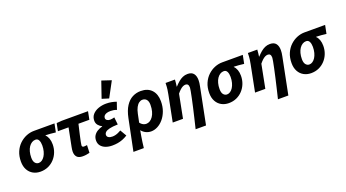

<svg xmlns="http://www.w3.org/2000/svg" viewBox="-66 -1513 4323 2402"><g transform="rotate(-20 2095.5 -312.0)"><path d="M219.2 12Q165.6 12 122.6 -11.5Q79.6 -34.9 54.6 -80.2Q29.5 -125.5 29.5 -189.5Q29.5 -263.5 54.4 -320.6Q79.3 -377.8 120.8 -416.8Q162.4 -455.8 212.3 -476Q262.2 -496.1 313.2 -496.1H587.6L565.1 -384.1Q528.2 -388.7 496.8 -391.5Q465.3 -394.2 430.7 -395V-391Q452.8 -369.9 464.9 -336.3Q477 -302.7 477 -258.1Q477 -203 457.9 -154Q438.8 -105 404 -67.5Q369.3 -30.1 322.3 -9Q275.2 12 219.2 12ZM234.4 -98Q257.2 -98 277.8 -111.9Q298.5 -125.7 314.7 -151.1Q330.9 -176.6 340.5 -212.1Q350.1 -247.7 350.1 -290.2Q350.1 -331.8 336.7 -358.9Q323.3 -386.1 293.1 -386.1Q266.9 -386.1 244.2 -371.9Q221.5 -357.8 204.2 -332.2Q187 -306.6 177.5 -271.1Q167.9 -235.6 167.9 -191.9Q167.9 -144.3 187.1 -121.2Q206.3 -98 234.4 -98Z M781.1 12Q728 12 704.2 -13.9Q680.5 -39.8 680.5 -85Q680.5 -98.2 682.4 -112.6Q684.3 -127 687.8 -145.6L736.1 -389.4H594.5L614.9 -490.5L685.5 -496.1H1034L1013.2 -389.4H867.9Q850.5 -316.6 837.8 -259.5Q825 -202.4 817.8 -166.8Q810.6 -131.1 810.6 -121.9Q810.6 -108.3 818 -103.2Q825.4 -98 835.1 -98Q848.5 -98 857.8 -99.4Q867.1 -100.7 877.3 -102L873.1 -0.6Q857.4 3.2 834.1 7.6Q810.7 12 781.1 12Z M1173.6 12Q1125.5 12 1086.5 -2.8Q1047.6 -17.6 1025.1 -45.9Q1002.6 -74.2 1002.6 -114.5Q1002.6 -153.2 1020.2 -181.4Q1037.8 -209.6 1068.2 -228Q1098.6 -246.4 1135.7 -256.4V-260.4Q1108.3 -271.4 1087.3 -296.7Q1066.4 -322 1066.4 -356Q1066.4 -406.2 1096.4 -439.9Q1126.3 -473.5 1174.8 -490.8Q1223.2 -508 1277.8 -508Q1317.5 -508 1350.3 -501.5Q1383.1 -494.9 1413 -484.5L1379.8 -387.4Q1357 -395.9 1338.1 -399.1Q1319.2 -402.3 1299 -402.3Q1268.2 -402.3 1246.3 -395.2Q1224.5 -388.1 1213 -374.6Q1201.5 -361.2 1201.5 -343.5Q1201.5 -324 1217.9 -312.6Q1234.2 -301.2 1259.2 -301.2Q1272.5 -301.2 1286.5 -303.9Q1300.4 -306.7 1316.3 -310.7L1327 -213Q1256.9 -211.2 1216.6 -201.5Q1176.3 -191.8 1159.6 -175.7Q1142.9 -159.6 1142.9 -139Q1142.9 -117.4 1162.1 -105.4Q1181.3 -93.3 1213.2 -93.3Q1233.3 -93.3 1252.6 -97.8Q1272 -102.3 1291.4 -110.9Q1310.9 -119.5 1330.9 -131.2L1380.5 -46Q1346.1 -24.6 1313.5 -12.1Q1281 0.4 1246.8 6.2Q1212.7 12 1173.6 12ZM1337.5 -555.1 1246.6 -583.2 1321.1 -799.8 1446.6 -758.1Z M1393.9 176.7 1479.7 -242.6Q1499.2 -337.6 1537.3 -396.2Q1575.4 -454.9 1626.9 -481.5Q1678.4 -508.1 1737.9 -508.1Q1831 -508.1 1882.6 -452.5Q1934.1 -396.8 1934.1 -301.8Q1934.1 -230.4 1912.6 -172.6Q1891.1 -114.8 1856 -73.4Q1820.8 -32.1 1778.3 -10Q1735.7 12 1692.8 12Q1656.1 12 1623.3 -3.5Q1590.5 -19 1566.2 -49.3Q1558.7 -9.6 1552.7 28.1Q1546.6 65.8 1541.5 102.2Q1536.4 138.7 1532.3 176.7ZM1666.8 -98Q1692.1 -98 1715.1 -112.1Q1738.1 -126.1 1756.5 -152.8Q1774.9 -179.4 1785.3 -218Q1795.7 -256.6 1795.7 -304.8Q1795.7 -348.9 1776.3 -373.5Q1756.9 -398.1 1720.3 -398.1Q1697.4 -398.1 1675.6 -382.4Q1653.8 -366.8 1636.4 -334.4Q1619 -302.1 1608.8 -252.6L1586.1 -142.7Q1598.7 -126.1 1612.3 -116.4Q1625.8 -106.6 1639.9 -102.3Q1653.9 -98 1666.8 -98Z M2221.9 176.7Q2238.1 109.5 2254.2 41.5Q2270.3 -26.6 2284.7 -89.7Q2299.1 -152.9 2309.9 -205Q2320.7 -257.2 2327.2 -291.7Q2333.6 -326.1 2333.6 -337.2Q2333.6 -365.3 2323.1 -378.4Q2312.7 -391.5 2292.9 -391.5Q2275.2 -391.5 2257.8 -383.3Q2240.3 -375.1 2221 -357.9Q2201.6 -340.6 2179.2 -312.8L2118.1 0H1981.3L2050 -348.1Q2056 -377.9 2060.7 -410.6Q2065.4 -443.4 2066.4 -496.1H2191.6Q2190.6 -472.7 2187.5 -448.8Q2184.4 -424.9 2181.9 -405.2H2184.7Q2212.5 -435.5 2239.6 -458.5Q2266.8 -481.5 2296.8 -494.8Q2326.8 -508.1 2362.4 -508.1Q2416.9 -508.1 2441.8 -476.2Q2466.7 -444.4 2466.7 -388.6Q2466.7 -370.9 2464.3 -351Q2461.9 -331 2456.9 -308L2360.3 176.7Z M2726.2 12Q2672.6 12 2629.6 -11.5Q2586.6 -34.9 2561.6 -80.2Q2536.5 -125.5 2536.5 -189.5Q2536.5 -263.5 2561.4 -320.6Q2586.3 -377.8 2627.8 -416.8Q2669.4 -455.8 2719.3 -476Q2769.2 -496.1 2820.2 -496.1H3094.6L3072.1 -384.1Q3035.2 -388.7 3003.8 -391.5Q2972.3 -394.2 2937.7 -395V-391Q2959.8 -369.9 2971.9 -336.3Q2984 -302.7 2984 -258.1Q2984 -203 2964.9 -154Q2945.8 -105 2911 -67.5Q2876.3 -30.1 2829.3 -9Q2782.2 12 2726.2 12ZM2741.4 -98Q2764.2 -98 2784.8 -111.9Q2805.5 -125.7 2821.7 -151.1Q2837.9 -176.6 2847.5 -212.1Q2857.1 -247.7 2857.1 -290.2Q2857.1 -331.8 2843.7 -358.9Q2830.3 -386.1 2800.1 -386.1Q2773.9 -386.1 2751.2 -371.9Q2728.5 -357.8 2711.2 -332.2Q2694 -306.6 2684.5 -271.1Q2674.9 -235.6 2674.9 -191.9Q2674.9 -144.3 2694.1 -121.2Q2713.3 -98 2741.4 -98Z M3317.9 176.7Q3334.1 109.5 3350.2 41.5Q3366.3 -26.6 3380.7 -89.7Q3395.1 -152.9 3405.9 -205Q3416.7 -257.2 3423.2 -291.7Q3429.6 -326.1 3429.6 -337.2Q3429.6 -365.3 3419.1 -378.4Q3408.7 -391.5 3388.9 -391.5Q3371.2 -391.5 3353.8 -383.3Q3336.3 -375.1 3317 -357.9Q3297.6 -340.6 3275.2 -312.8L3214.1 0H3077.3L3146 -348.1Q3152 -377.9 3156.7 -410.6Q3161.4 -443.4 3162.4 -496.1H3287.6Q3286.6 -472.7 3283.5 -448.8Q3280.4 -424.9 3277.9 -405.2H3280.7Q3308.5 -435.5 3335.6 -458.5Q3362.8 -481.5 3392.8 -494.8Q3422.8 -508.1 3458.4 -508.1Q3512.9 -508.1 3537.8 -476.2Q3562.7 -444.4 3562.7 -388.6Q3562.7 -370.9 3560.3 -351Q3557.9 -331 3552.9 -308L3456.3 176.7Z M3822.2 12Q3768.6 12 3725.6 -11.5Q3682.6 -34.9 3657.6 -80.2Q3632.5 -125.5 3632.5 -189.5Q3632.5 -263.5 3657.4 -320.6Q3682.3 -377.8 3723.8 -416.8Q3765.4 -455.8 3815.3 -476Q3865.2 -496.1 3916.2 -496.1H4190.6L4168.1 -384.1Q4131.2 -388.7 4099.8 -391.5Q4068.3 -394.2 4033.7 -395V-391Q4055.8 -369.9 4067.9 -336.3Q4080 -302.7 4080 -258.1Q4080 -203 4060.9 -154Q4041.8 -105 4007 -67.5Q3972.3 -30.1 3925.3 -9Q3878.2 12 3822.2 12ZM3837.4 -98Q3860.2 -98 3880.8 -111.9Q3901.5 -125.7 3917.7 -151.1Q3933.9 -176.6 3943.5 -212.1Q3953.1 -247.7 3953.1 -290.2Q3953.1 -331.8 3939.7 -358.9Q3926.3 -386.1 3896.1 -386.1Q3869.9 -386.1 3847.2 -371.9Q3824.5 -357.8 3807.2 -332.2Q3790 -306.6 3780.5 -271.1Q3770.9 -235.6 3770.9 -191.9Q3770.9 -144.3 3790.1 -121.2Q3809.3 -98 3837.4 -98Z"/></g></svg>

Font: Source Sans Variable
Style: Italic
Weight: 200
Italic angle: -11°
Designer: Paul D. Hunt
Foundry: Adobe Systems Incorporated
Version: Version 3.006;hotconv 1.0.111;makeotfexe 2.5.65597